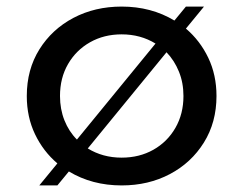

<svg xmlns="http://www.w3.org/2000/svg" viewBox="-20 -548 740 584"><path d="M99.5 16H154.5L189.5 -26.5Q260 16 350 16Q431.5 16 496.8 -18.5Q562 -53 600.2 -114.5Q638.5 -176 638.5 -256Q638.5 -320 613.5 -372.2Q588.5 -424.5 545.5 -461L600.5 -528H545.5L510.5 -485.5Q440 -528 350 -528Q268.5 -528 203.2 -493.5Q138 -459 99.8 -397.8Q61.5 -336.5 61.5 -256Q61.5 -192 86.5 -139.8Q111.5 -87.5 154.5 -51ZM162.5 -256Q162.5 -311 187 -353.2Q211.5 -395.5 254 -419.5Q296.5 -443.5 350 -443.5Q407.5 -443.5 453 -415.5L214 -123.5Q189.5 -148 176 -182Q162.5 -216 162.5 -256ZM350 -68.5Q292.5 -68.5 247 -96.5L486.5 -389Q510.5 -364 524.2 -330.2Q538 -296.5 538 -256Q538 -201.5 513.5 -159Q489 -116.5 446.5 -92.5Q404 -68.5 350 -68.5Z"/></svg>

Font: Spartan Medium
Style: Regular
Weight: 500
Designer: Matt Bailey, Mirko Velimirovic
Foundry: Matt Bailey
Version: Version 1.003; ttfautohint (v1.8.3)